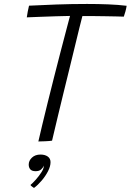

<svg xmlns="http://www.w3.org/2000/svg" viewBox="-20 -690 644 946"><path d="M112 -604.5Q113.5 -615.5 116.8 -633.5Q120 -651.5 123 -662Q181.5 -665 257.2 -667.8Q333 -670.5 409 -670.5Q463 -670.5 513.2 -668.5Q563.5 -666.5 604 -661.5Q602 -648.5 598 -633.5Q594 -618.5 590 -608Q579 -608.5 554.8 -609Q530.5 -609.5 500.2 -610Q470 -610.5 439.8 -610.8Q409.5 -611 386 -611Q381 -592.5 371.2 -552.8Q361.5 -513 348.5 -459.5Q335.5 -406 321 -346.8Q306.5 -287.5 292.2 -229.5Q278 -171.5 266.2 -122Q254.5 -72.5 246.5 -39.2Q238.5 -6 236.5 3Q225.5 5 202.5 6Q179.5 7 169 7Q176 -23.5 187.8 -73.2Q199.5 -123 214.8 -184Q230 -245 246.2 -309.2Q262.5 -373.5 278 -433.2Q293.5 -493 306 -540Q311.5 -561.5 316.5 -579.8Q321.5 -598 325 -611.5Q296.5 -611 255.5 -609.8Q214.5 -608.5 175 -607Q135.5 -605.5 112 -604.5ZM147.5 236Q145 234.5 139 230.2Q133 226 130 221.5Q141.5 212 157 194.5Q172.5 177 184 159Q195.5 141 195.5 129.5Q196 127 195.5 126Q192.5 136 182.8 144.8Q173 153.5 155.5 153.5Q137.5 153.5 129.5 144.5Q121.5 135.5 121.5 121Q121.5 101.5 137.5 86.5Q153.5 71.5 179.5 71.5Q201.5 71.5 215.2 81.2Q229 91 229 109Q229 129.5 216.5 153.8Q204 178 185.2 200Q166.5 222 147.5 236Z"/></svg>

Font: Grandstander ExtraLight
Style: Italic
Weight: 200
Italic angle: -15°
Designer: Tyler Finck
Foundry: Etcetera Type Co
Version: Version 1.200; ttfautohint (v1.8.3)